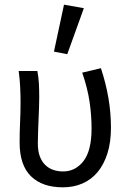

<svg xmlns="http://www.w3.org/2000/svg" viewBox="-20 -790 550 822"><path d="M249 12Q161 12 112.5 -35.5Q64 -83 64 -180Q64 -224 66 -266.5Q68 -309 68 -353Q68 -382 66.5 -415Q65 -448 60 -486H140Q145 -460 146.5 -432.5Q148 -405 148 -373Q148 -352 147 -327.5Q146 -303 145 -276.5Q144 -250 143 -224Q142 -198 142 -176Q142 -143 150.5 -120.5Q159 -98 174 -83.5Q189 -69 208.5 -62.5Q228 -56 250 -56Q303 -56 337.5 -100.5Q372 -145 372 -240Q372 -296 363.5 -354Q355 -412 332 -479L412 -498Q433 -435 444 -371.5Q455 -308 455 -243Q455 -181 440 -133.5Q425 -86 398 -53.5Q371 -21 333 -4.5Q295 12 249 12ZM211 -569 254 -770 339 -755 268 -558Z"/></svg>

Font: Pinyin1712
Style: Regular
Weight: 400
Version: Version 1